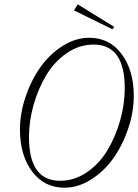

<svg xmlns="http://www.w3.org/2000/svg" viewBox="-20 -850 635 883"><path d="M497.1 -715.3 320.3 -802.2 337.4 -830.1 505.4 -726.1ZM276.4 13.2Q183.1 13.2 127.4 -61.8Q71.8 -136.7 71.8 -253.9Q71.8 -328.1 97.4 -404.3Q123 -480.5 165.3 -540.3Q207.5 -600.1 267.3 -638.2Q327.1 -676.3 390.6 -676.3Q483.9 -676.3 539.6 -601.3Q595.2 -526.4 595.2 -409.2Q595.2 -335 569.6 -258.8Q543.9 -182.6 501.7 -122.8Q459.5 -63 399.7 -24.9Q339.8 13.2 276.4 13.2ZM256.3 -18.6Q322.3 -18.6 379.4 -57.6Q436.5 -96.7 473.9 -158.7Q511.2 -220.7 532.5 -295.7Q553.7 -370.6 553.7 -444.3Q553.7 -645 410.6 -645Q344.7 -645 287.6 -606Q230.5 -566.9 193.1 -504.9Q155.8 -442.9 134.5 -367.9Q113.3 -293 113.3 -219.2Q113.3 -18.6 256.3 -18.6Z"/></svg>

Font: Elstob ExtraLight
Style: Italic
Weight: 200
Italic angle: -20°
Designer: Peter S. Baker
Version: Version 1.015